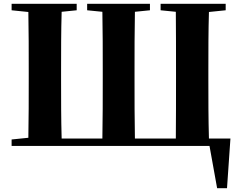

<svg xmlns="http://www.w3.org/2000/svg" viewBox="-20 -767 1256 1009"><path d="M41 0H1081L1121 222H1173L1191 -39H1078C1075 -143 1075 -248 1075 -353V-395C1075 -499 1075 -603 1078 -704L1166 -713V-747H824V-713L904 -705C905 -603 905 -499 905 -394V-353C905 -246 905 -141 904 -39H689C687 -141 687 -246 687 -353V-395C687 -499 687 -602 689 -705L768 -713V-747H438V-713L518 -705C520 -604 520 -500 520 -394V-353C520 -248 520 -143 518 -39H304C301 -141 301 -246 301 -353V-394C301 -499 301 -602 304 -705L383 -713V-747H41V-713L129 -704C131 -603 131 -499 131 -395V-353C131 -249 131 -146 129 -43L41 -34Z"/></svg>

Font: Noto Serif SC Black
Style: Regular
Weight: 900
Designer: Ryoko NISHIZUKA 西塚涼子 (kana & ideographs); Frank Grießhammer (Latin, Greek & Cyrillic); Wenlong ZHANG 张文龙 (bopomofo); San
Foundry: Adobe
Version: Version 2.001;hotconv 1.1.0;makeotfexe 2.6.0